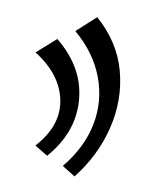

<svg xmlns="http://www.w3.org/2000/svg" viewBox="-35 -341 306 387"><g transform="rotate(5 117.5 -148.0)"><path d="M70.8 -258.8Q125.5 -205.6 125 -139.9Q124.5 -74.2 70.8 -22.5L45.4 -41Q93.3 -85.4 87.4 -137Q81.5 -188.5 29.3 -228ZM147 -309.6Q191.4 -263.2 201.7 -205.6Q211.9 -147.9 192.6 -90.3Q173.3 -32.7 129.4 14.2L104 -4.9Q144 -45.4 158 -93.3Q171.9 -141.1 158.7 -189.2Q145.5 -237.3 105.5 -277.8Z"/></g></svg>

Font: Lateef
Style: Bold
Weight: 700
Designer: SIL International
Foundry: SIL International
Version: Version 4.200